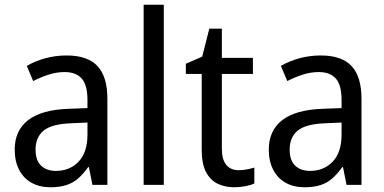

<svg xmlns="http://www.w3.org/2000/svg" viewBox="-20 -780 1620 810"><path d="M261 -546Q350 -546 391.5 -501Q433 -456 433 -364V0H370L355 -75H352Q332 -47 310 -27.5Q288 -8 259.5 1Q231 10 193 10Q147 10 113 -9Q79 -28 60.5 -64Q42 -100 42 -149Q42 -229 98.5 -273Q155 -317 269 -321L349 -324V-357Q349 -422 324.5 -449Q300 -476 253 -476Q218 -476 184.5 -465Q151 -454 120 -438L93 -502Q127 -522 170.5 -534Q214 -546 261 -546ZM281 -260Q198 -257 164 -229Q130 -201 130 -149Q130 -103 153.5 -81Q177 -59 216 -59Q274 -59 311.5 -98Q349 -137 349 -213V-263Z M671 0H586V-760H671Z M987 -62Q1005 -62 1022.5 -65.5Q1040 -69 1053 -73V-6Q1038 1 1015 5.5Q992 10 968 10Q929 10 898 -5Q867 -20 849 -54.5Q831 -89 831 -148V-468H764V-511L833 -541L863 -659H916V-536H1047V-468H916V-153Q916 -107 934.5 -84.5Q953 -62 987 -62Z M1333 -546Q1422 -546 1463.5 -501Q1505 -456 1505 -364V0H1442L1427 -75H1424Q1404 -47 1382 -27.5Q1360 -8 1331.5 1Q1303 10 1265 10Q1219 10 1185 -9Q1151 -28 1132.5 -64Q1114 -100 1114 -149Q1114 -229 1170.5 -273Q1227 -317 1341 -321L1421 -324V-357Q1421 -422 1396.5 -449Q1372 -476 1325 -476Q1290 -476 1256.5 -465Q1223 -454 1192 -438L1165 -502Q1199 -522 1242.5 -534Q1286 -546 1333 -546ZM1353 -260Q1270 -257 1236 -229Q1202 -201 1202 -149Q1202 -103 1225.5 -81Q1249 -59 1288 -59Q1346 -59 1383.5 -98Q1421 -137 1421 -213V-263Z"/></svg>

Font: Noto Sans SemiCondensed
Style: Regular
Weight: 400
Width: 4
Version: Version 2.013